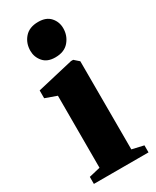

<svg xmlns="http://www.w3.org/2000/svg" viewBox="-198 -821 710 875"><g transform="rotate(-30 157.0 -383.0)"><path d="M20 0V-37L79 -51V-430L19 -451.5V-492.5L209.5 -537H221L246 -515L246.5 -51L307.5 -37V0ZM156.5 -587Q115 -587 93.8 -612Q72.5 -637 72.5 -669.5Q72.5 -710 97.2 -738.2Q122 -766.5 168.5 -766.5H169.5Q211 -766.5 232.5 -742.2Q254 -718 254 -684.5Q254 -645 229.2 -616Q204.5 -587 157.5 -587Z"/></g></svg>

Font: Merriweather 96pt Black
Style: Regular
Weight: 900
Version: Version 2.100